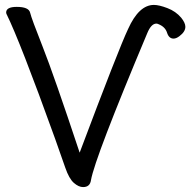

<svg xmlns="http://www.w3.org/2000/svg" viewBox="-20 -738 774 781"><path d="M318 23Q300 23 280.5 6Q261 -11 245.5 -56Q230 -101 204 -174Q61 -571 6 -682L5 -687Q5 -710 48 -710Q97 -710 102.5 -686.5Q108 -663 153.5 -548Q199 -433 304 -117Q463 -540 501 -620Q545 -718 606 -718Q627 -718 661 -705Q695 -692 717 -666Q734 -645 734 -629Q734 -609 710 -591Q697 -581 686 -581Q667 -581 659.5 -605Q652 -629 624 -640Q620 -642 616 -642Q595 -642 579 -603Q366 -96 350 -5Q346 23 318 23Z"/></svg>

Font: LXGW WenKai Lite
Style: Bold
Weight: 700
Designer: LXGW / Fontworks Inc.
Foundry: LXGW / Fontworks Inc.
Version: Version 1.330;April 28, 2024